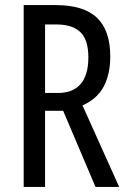

<svg xmlns="http://www.w3.org/2000/svg" viewBox="-20 -734 501 754"><path d="M199 -714Q309 -714 361 -664Q413 -614 413 -513Q413 -443 387.5 -394.5Q362 -346 304 -320L448 0H355L228 -299H157V0H73V-714ZM200 -638H157V-369H209Q266 -369 296.5 -404Q327 -439 327 -509Q327 -577 296 -607.5Q265 -638 200 -638Z"/></svg>

Font: Noto Sans Kannada ExtraCondensed
Style: Regular
Weight: 400
Width: 2
Designer: Jelle Bosma - Monotype Design Team
Foundry: Monotype Imaging Inc.
Version: Version 2.005; ttfautohint (v1.8.4.7-5d5b)